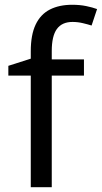

<svg xmlns="http://www.w3.org/2000/svg" viewBox="-20 -785 427 805"><path d="M332 -468H197V0H109V-468H15V-509L109 -539V-570Q109 -639 129.5 -682Q150 -725 189 -745Q228 -765 283 -765Q315 -765 341.5 -759.5Q368 -754 387 -747L364 -678Q348 -683 327 -688Q306 -693 284 -693Q240 -693 218.5 -663.5Q197 -634 197 -571V-536H332Z"/></svg>

Font: uoriya15
Style: Book
Weight: 400
Designer: Jelle Bosma - Monotype Design Team
Foundry: Monotype Imaging Inc.
Version: Version 2.003